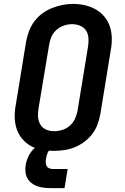

<svg xmlns="http://www.w3.org/2000/svg" viewBox="-20 -766 640 985"><path d="M255 8Q224 8 193.5 2.5Q163 -3 137.5 -17.5Q112 -32 93 -55Q74 -78 65 -106Q56 -134 55.5 -165.5Q55 -197 61 -228L114 -553Q119 -580 129 -606.5Q139 -633 156 -656Q173 -679 196.5 -696.5Q220 -714 246.5 -724.5Q273 -735 300 -740.5Q327 -746 355 -746Q386 -746 416 -739Q446 -732 471.5 -717.5Q497 -703 516 -680Q535 -657 544 -629Q553 -601 553.5 -569.5Q554 -538 548 -507L495 -182Q490 -155 480.5 -128.5Q471 -102 453.5 -79Q436 -56 412.5 -38.5Q389 -21 363 -10.5Q337 0 309.5 4Q282 8 255 8ZM257 -93Q279 -93 300 -99.5Q321 -106 338 -121Q355 -136 364.5 -156.5Q374 -177 378 -199L431 -523Q435 -545 434 -567.5Q433 -590 422.5 -607.5Q412 -625 392 -633.5Q372 -642 350 -642Q329 -642 308 -635Q287 -628 270 -613Q253 -598 244 -577.5Q235 -557 232 -536L178 -212Q174 -190 175 -168Q176 -146 186.5 -128Q197 -110 216 -101.5Q235 -93 257 -93ZM311 199H236Q218 199 201 196.5Q184 194 168 188Q152 182 139.5 171.5Q127 161 119.5 146.5Q112 132 110.5 114.5Q109 97 112 79Q116 56 127.5 33Q139 10 158.5 -7Q178 -24 202 -31Q226 -38 250 -38L244 0Q237 0 231.5 6.5Q226 13 223.5 20Q221 27 219 34Q217 41 216 48Q214 58 214.5 68Q215 78 219.5 86Q224 94 233 97.5Q242 101 252 101H327Z"/></svg>

Font: Iosevka Slab Extended Oblique
Style: Bold
Weight: 700
Width: 7
Italic angle: -9°
Monospace: yes
Designer: Belleve Invis
Foundry: Belleve Invis
Version: Version 11.1.1; ttfautohint (v1.8.3)